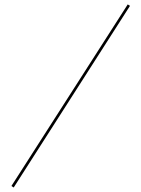

<svg xmlns="http://www.w3.org/2000/svg" viewBox="-20 -792 640 869"><path d="M568.4 -765.6 42 56.6 31.7 49.8 558.1 -772Z"/></svg>

Font: ZnikomitNo25
Style: Regular
Weight: 100
Designer: gluk
Foundry: gluk
Version: Version 0.56